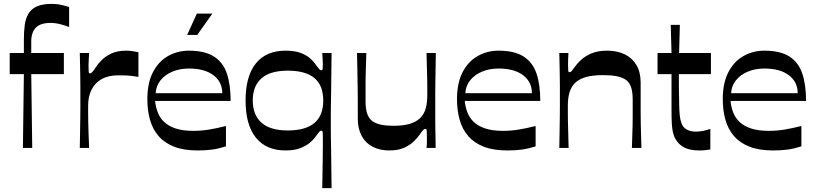

<svg xmlns="http://www.w3.org/2000/svg" viewBox="-20 -762 4206 989"><path d="M98 0 103 -380H30V-489H103Q103 -503 103 -518.5Q103 -534 103 -558Q103 -600 107.5 -633.5Q112 -667 126.5 -691.5Q141 -716 170 -729Q199 -742 247 -742Q273 -742 295 -737Q317 -732 336 -726V-623Q318 -630 292 -637Q266 -644 239 -644Q209 -644 187.5 -635Q166 -626 154.5 -606.5Q143 -587 141 -557Q141 -532 141 -517Q141 -502 141 -489H309V-380H141L146 0Z M391 0Q392 -49 392.5 -86Q393 -123 393.5 -152.5Q394 -182 394 -207.5Q394 -233 394 -259Q394 -284 394 -310Q394 -336 393.5 -363.5Q393 -391 392.5 -421.5Q392 -452 391 -489H439Q438 -471 437 -453Q436 -435 436 -423Q436 -400 437 -392Q438 -384 444 -384Q449 -384 455.5 -391Q462 -398 475 -418Q485 -433 504 -452.5Q523 -472 554 -486.5Q585 -501 630 -501Q647 -501 663.5 -498.5Q680 -496 693 -493V-366Q677 -369 654.5 -371.5Q632 -374 589 -374Q538 -374 503.5 -354.5Q469 -335 451.5 -300Q434 -265 434 -219Q434 -198 434 -178.5Q434 -159 434.5 -135Q435 -111 436 -79Q437 -47 439 0Z M998 13Q926 13 876.5 -6.5Q827 -26 796.5 -61.5Q766 -97 752.5 -145.5Q739 -194 739 -251Q739 -334 767.5 -389.5Q796 -445 845 -473Q894 -501 953 -501Q1035 -501 1082 -471Q1129 -441 1148.5 -383.5Q1168 -326 1168 -242H779Q782 -210 793 -182Q804 -154 826.5 -133Q849 -112 885.5 -100Q922 -88 975 -88Q1018 -88 1057 -94.5Q1096 -101 1144 -113V-8Q1106 4 1073 8.5Q1040 13 998 13ZM1125 -282Q1125 -340 1079.5 -374.5Q1034 -409 953 -409Q906 -409 868 -393Q830 -377 807 -348.5Q784 -320 782 -282ZM944 -582 994 -692H1074L996 -582Z M1688 207H1640Q1640 198 1640.5 174Q1641 150 1641.5 117Q1642 84 1642.5 49.5Q1643 15 1643 -14Q1643 -43 1643 -58Q1643 -75 1642 -82Q1641 -89 1635 -89Q1630 -89 1624.5 -83Q1619 -77 1607 -60Q1597 -45 1577.5 -28Q1558 -11 1527 1Q1496 13 1451 13Q1351 13 1298 -53Q1245 -119 1245 -244Q1245 -370 1298 -435.5Q1351 -501 1451 -501Q1498 -501 1528.5 -489.5Q1559 -478 1578 -461Q1597 -444 1607 -428Q1619 -412 1624.5 -406Q1630 -400 1635 -400Q1641 -400 1642 -407Q1643 -414 1643 -433Q1643 -442 1642 -457Q1641 -472 1640 -489H1688Q1687 -415 1686.5 -364Q1686 -313 1685.5 -278Q1685 -243 1684.5 -218.5Q1684 -194 1684 -174.5Q1684 -155 1684 -134Q1684 -113 1684 -93.5Q1684 -74 1684.5 -50Q1685 -26 1685.5 7Q1686 40 1686.5 88.5Q1687 137 1688 207ZM1462 -90Q1554 -90 1599.5 -128.5Q1645 -167 1645 -244Q1645 -322 1599.5 -360Q1554 -398 1462 -398Q1372 -398 1327 -358.5Q1282 -319 1282 -244Q1282 -170 1327 -130Q1372 -90 1462 -90Z M1985 13Q1937 13 1900 -6Q1863 -25 1843 -62Q1823 -99 1823 -151Q1823 -197 1823 -233Q1823 -269 1822.5 -299Q1822 -329 1821.5 -358Q1821 -387 1820.5 -418Q1820 -449 1819 -489H1867Q1866 -451 1865 -423.5Q1864 -396 1863.5 -373Q1863 -350 1863 -329.5Q1863 -309 1863 -287.5Q1863 -266 1863 -239Q1863 -200 1872 -175Q1881 -150 1899 -137.5Q1917 -125 1944 -119.5Q1971 -114 2007 -114Q2056 -114 2090 -124Q2124 -134 2144 -153.5Q2164 -173 2172.5 -202.5Q2181 -232 2181 -271Q2181 -292 2181 -311.5Q2181 -331 2180.5 -354.5Q2180 -378 2179 -410.5Q2178 -443 2177 -489H2225Q2224 -438 2223.5 -399.5Q2223 -361 2222.5 -331.5Q2222 -302 2222 -278.5Q2222 -255 2222 -235Q2222 -215 2222 -196Q2222 -169 2222 -144Q2222 -119 2222.5 -95Q2223 -71 2223.5 -47Q2224 -23 2224 0H2177Q2179 -18 2179 -32.5Q2179 -47 2179 -58Q2179 -81 2178 -89.5Q2177 -98 2171 -98Q2166 -98 2160.5 -93Q2155 -88 2143 -70Q2133 -55 2113.5 -35.5Q2094 -16 2063 -1.5Q2032 13 1985 13Z M2593 13Q2521 13 2471.5 -6.5Q2422 -26 2391.5 -61.5Q2361 -97 2347.5 -145.5Q2334 -194 2334 -251Q2334 -334 2362.5 -389.5Q2391 -445 2440 -473Q2489 -501 2548 -501Q2630 -501 2677 -471Q2724 -441 2743.5 -383.5Q2763 -326 2763 -242H2374Q2377 -210 2388 -182Q2399 -154 2421.5 -133Q2444 -112 2480.5 -100Q2517 -88 2570 -88Q2613 -88 2652 -94.5Q2691 -101 2739 -113V-8Q2701 4 2668 8.5Q2635 13 2593 13ZM2720 -282Q2720 -340 2674.5 -374.5Q2629 -409 2548 -409Q2501 -409 2463 -393Q2425 -377 2402 -348.5Q2379 -320 2377 -282Z M2861 0Q2862 -49 2862.5 -86Q2863 -123 2863.5 -152.5Q2864 -182 2864 -207.5Q2864 -233 2864 -259Q2864 -285 2864 -310.5Q2864 -336 2863.5 -363.5Q2863 -391 2862.5 -422Q2862 -453 2861 -489H2908Q2907 -471 2906.5 -456Q2906 -441 2906 -430Q2906 -407 2907 -398.5Q2908 -390 2914 -390Q2919 -390 2924.5 -396Q2930 -402 2942 -419Q2952 -434 2973 -453.5Q2994 -473 3027 -487Q3060 -501 3107 -501Q3160 -501 3198.5 -482Q3237 -463 3258.5 -426.5Q3280 -390 3280 -337Q3280 -292 3280 -256Q3280 -220 3280 -189.5Q3280 -159 3280.5 -130.5Q3281 -102 3282 -70.5Q3283 -39 3284 0H3235Q3236 -37 3237 -65.5Q3238 -94 3238.5 -117Q3239 -140 3239 -160.5Q3239 -181 3239 -202.5Q3239 -224 3239 -250Q3239 -290 3230 -315Q3221 -340 3201.5 -352.5Q3182 -365 3153.5 -370Q3125 -375 3085 -375Q3034 -375 2999.5 -365.5Q2965 -356 2944 -336.5Q2923 -317 2914 -287.5Q2905 -258 2905 -219Q2905 -198 2905 -178.5Q2905 -159 2905.5 -135Q2906 -111 2907 -79Q2908 -47 2909 0Z M3582 13Q3535 13 3505 -2Q3475 -17 3457 -50Q3450 -64 3446 -82Q3442 -100 3440.5 -126Q3439 -152 3439 -192Q3439 -218 3439 -247.5Q3439 -277 3439 -304.5Q3439 -332 3439 -352Q3439 -372 3439 -380H3367V-489H3439L3435 -634H3482L3478 -489H3642V-380H3477Q3477 -362 3477 -345.5Q3477 -329 3477 -315Q3478 -261 3478.5 -225.5Q3479 -190 3481.5 -167.5Q3484 -145 3489 -131Q3497 -106 3517 -95Q3537 -84 3564 -84Q3583 -84 3602.5 -88Q3622 -92 3639 -98V8Q3628 10 3613 11.5Q3598 13 3582 13Z M3962 13Q3890 13 3840.5 -6.5Q3791 -26 3760.5 -61.5Q3730 -97 3716.5 -145.5Q3703 -194 3703 -251Q3703 -334 3731.5 -389.5Q3760 -445 3809 -473Q3858 -501 3917 -501Q3999 -501 4046 -471Q4093 -441 4112.5 -383.5Q4132 -326 4132 -242H3743Q3746 -210 3757 -182Q3768 -154 3790.5 -133Q3813 -112 3849.5 -100Q3886 -88 3939 -88Q3982 -88 4021 -94.5Q4060 -101 4108 -113V-8Q4070 4 4037 8.5Q4004 13 3962 13ZM4089 -282Q4089 -340 4043.5 -374.5Q3998 -409 3917 -409Q3870 -409 3832 -393Q3794 -377 3771 -348.5Q3748 -320 3746 -282Z"/></svg>

Font: Ojuju SemiBold
Style: Regular
Weight: 600
Designer: Chisaokwu Joboson, Mirko Velimirovic
Foundry: Udi Foundry
Version: Version 1.000